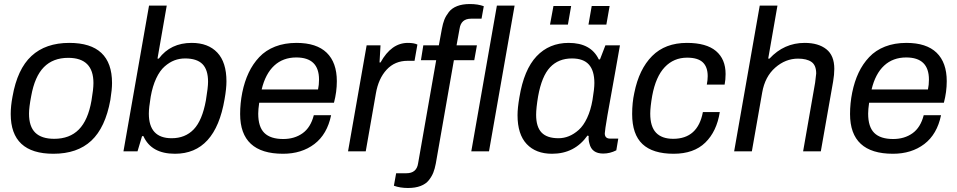

<svg xmlns="http://www.w3.org/2000/svg" viewBox="-20 -751 4752 953"><path d="M245.1 12.2Q33.2 12.2 33.2 -185.1Q33.2 -224.6 42 -271Q65.9 -408.2 136.2 -473.1Q206.5 -538.1 324.2 -538.1Q536.1 -538.1 536.1 -338.9Q536.1 -307.1 527.8 -254.9Q502.9 -117.7 433.3 -52.7Q363.8 12.2 245.1 12.2ZM249 -62Q325.7 -62 371.3 -108.2Q417 -154.3 434.1 -252Q443.8 -308.1 443.8 -338.9Q443.8 -463.9 318.8 -463.9Q243.2 -463.9 197.8 -417.7Q152.3 -371.6 134.8 -273.9Q124 -217.8 124 -187Q124 -122.6 155.3 -92.3Q186.5 -62 249 -62Z M848.6 12.2Q731 12.2 691.9 -75.2H685.1L662.6 0H592.8L719.7 -723.1H807.6L761.7 -460H768.1Q826.7 -538.1 931.6 -538.1Q1013.2 -538.1 1058.6 -490Q1104 -441.9 1104 -347.2Q1104 -311.5 1094.7 -258.8Q1048.8 12.2 848.6 12.2ZM832 -64.9Q899.4 -64.9 941.7 -109.1Q983.9 -153.3 1002 -252.9Q1012.7 -317.4 1012.7 -345.2Q1012.7 -404.8 984.9 -432.9Q957 -460.9 898.9 -460.9Q870.6 -460.9 845.7 -451.4Q820.8 -441.9 797.1 -421.1Q773.4 -400.4 755.4 -362.1Q737.3 -323.7 728 -271Q718.8 -215.3 718.8 -187Q718.8 -64.9 832 -64.9Z M1384.8 12.2Q1171.9 12.2 1171.9 -185.1Q1171.9 -238.3 1182.6 -292Q1193.8 -346.7 1214.4 -390.1Q1234.9 -433.6 1266.8 -467.5Q1298.8 -501.5 1345.7 -519.8Q1392.6 -538.1 1451.7 -538.1Q1551.3 -538.1 1601.6 -489.3Q1651.9 -440.4 1651.9 -348.1Q1651.9 -294.9 1637.7 -241.2H1266.6Q1261.7 -208 1261.7 -187Q1261.7 -121.1 1292.2 -91.1Q1322.8 -61 1385.7 -61Q1441.9 -61 1481.9 -89.6Q1522 -118.2 1537.6 -179.2H1623.5Q1604 -84.5 1540.5 -36.1Q1477.1 12.2 1384.8 12.2ZM1278.8 -307.1H1558.6Q1563.5 -329.6 1563.5 -356Q1563.5 -465.8 1450.7 -465.8Q1384.8 -465.8 1341.1 -425.3Q1297.4 -384.8 1278.8 -307.1Z M1707.5 0 1799.8 -525.9H1868.7L1863.8 -440.9H1868.7Q1922.4 -538.1 2004.4 -538.1Q2035.2 -538.1 2051.8 -529.8L2037.6 -449.2H2003.4Q1939.9 -449.2 1899.2 -405.3Q1858.4 -361.3 1845.7 -287.1L1795.4 0Z M2004.9 182.1Q1965.8 182.1 1935.1 170.9L1946.3 108.9H1997.1Q2047.9 108.9 2055.2 60.1L2145 -452.1H2069.3L2081.1 -525.9H2158.2L2173.3 -607.9Q2178.2 -634.3 2185.5 -653.1Q2192.9 -671.9 2207.8 -691.2Q2222.7 -710.4 2249 -720.7Q2275.4 -731 2312 -731Q2352.1 -731 2381.3 -720.2L2370.1 -658.2H2317.9Q2268.6 -658.2 2261.2 -608.9L2246.1 -525.9H2347.2L2334 -452.1H2232.9L2143.1 61Q2138.2 86.9 2130.6 106Q2123 125 2108.4 143.6Q2093.8 162.1 2067.6 172.1Q2041.5 182.1 2004.9 182.1ZM2319.3 0 2446.3 -723.1H2534.2L2407.2 0Z M2710 -628.9 2727.1 -721.2H2814.9L2798.8 -628.9ZM2900.9 -628.9 2917 -721.2H3005.9L2989.7 -628.9ZM2720.2 12.2Q2639.6 12.2 2594.2 -36.1Q2548.8 -84.5 2548.8 -179.2Q2548.8 -215.3 2558.1 -268.1Q2580.6 -405.3 2643.3 -471.7Q2706.1 -538.1 2802.7 -538.1Q2913.1 -538.1 2952.1 -456.1H2958L2984.9 -525.9H3057.1L3035.2 -401.9Q2981.9 -113.3 2981.9 -88.9Q2981.9 -63 3008.8 -63H3048.8L3039.1 -4.9Q3007.8 11.2 2974.1 11.2Q2917.5 11.2 2905.8 -38.1Q2900.4 -55.7 2901.9 -76.2L2896 -78.1Q2832 12.2 2720.2 12.2ZM2752 -64.9Q2778.8 -64.9 2803.7 -75Q2828.6 -85 2852.3 -106Q2876 -127 2894 -165.3Q2912.1 -203.6 2920.9 -254.9Q2930.2 -310.5 2930.2 -338.9Q2930.2 -399.9 2903.1 -430.4Q2876 -460.9 2818.8 -460.9Q2752 -460.9 2710.4 -417Q2668.9 -373 2650.9 -272.9Q2641.1 -214.4 2641.1 -181.2Q2641.1 -121.1 2668.2 -93Q2695.3 -64.9 2752 -64.9Z M3323.7 12.2Q3220.2 12.2 3168.9 -35.9Q3117.7 -84 3117.7 -185.1Q3117.7 -241.7 3128.4 -290Q3151.9 -407.7 3216.8 -472.9Q3281.7 -538.1 3389.6 -538.1Q3485.8 -538.1 3533.7 -497.8Q3581.5 -457.5 3581.5 -383.8Q3581.5 -355 3576.7 -331.1H3488.3Q3492.7 -354 3492.7 -373Q3492.7 -418.9 3468 -441.9Q3443.4 -464.8 3390.6 -464.8Q3324.2 -464.8 3279.5 -417.7Q3234.9 -370.6 3217.3 -275.9Q3207.5 -219.7 3207.5 -187Q3207.5 -122.6 3236.3 -92.3Q3265.1 -62 3321.3 -62Q3443.8 -62 3468.8 -194.8H3552.7Q3537.6 -98.6 3480.7 -43.2Q3423.8 12.2 3323.7 12.2Z M3624 0 3751 -723.1H3838.9L3793 -460H3799.3Q3871.6 -538.1 3974.1 -538.1Q4042 -538.1 4081.5 -506.8Q4121.1 -475.6 4121.1 -409.2Q4121.1 -380.9 4115.2 -346.2L4054.2 0H3966.3L4025.9 -340.8Q4031.2 -385.3 4031.2 -386.2Q4031.2 -427.2 4007.8 -443.6Q3984.4 -460 3940.9 -460Q3878.9 -460 3827.9 -415.3Q3776.9 -370.6 3763.2 -292L3711.9 0Z M4412.1 12.2Q4199.2 12.2 4199.2 -185.1Q4199.2 -238.3 4210 -292Q4221.2 -346.7 4241.7 -390.1Q4262.2 -433.6 4294.2 -467.5Q4326.2 -501.5 4373 -519.8Q4419.9 -538.1 4479 -538.1Q4578.6 -538.1 4628.9 -489.3Q4679.2 -440.4 4679.2 -348.1Q4679.2 -294.9 4665 -241.2H4293.9Q4289.1 -208 4289.1 -187Q4289.1 -121.1 4319.6 -91.1Q4350.1 -61 4413.1 -61Q4469.2 -61 4509.3 -89.6Q4549.3 -118.2 4564.9 -179.2H4650.9Q4631.3 -84.5 4567.9 -36.1Q4504.4 12.2 4412.1 12.2ZM4306.2 -307.1H4585.9Q4590.8 -329.6 4590.8 -356Q4590.8 -465.8 4478 -465.8Q4412.1 -465.8 4368.4 -425.3Q4324.7 -384.8 4306.2 -307.1Z"/></svg>

Font: Archivo
Style: Italic
Weight: 400
Italic angle: -10°
Designer: Hector Gatti
Foundry: Omnibus-Type
Version: Version 2.001